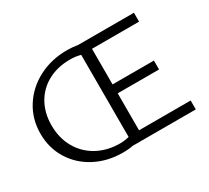

<svg xmlns="http://www.w3.org/2000/svg" viewBox="-132 -880 1199 1102"><g transform="rotate(-30 467.0 -329.0)"><path d="M883 -59V0H470V-1Q438 6 398 6Q297 6 215.5 -36.5Q134 -79 87.5 -154.5Q41 -230 41 -324Q41 -421 90 -498.5Q139 -576 223.5 -620Q308 -664 411 -664Q449 -664 482 -658H853V-599H541V-363H815V-304H541V-59ZM470 -56V-600Q438 -609 400 -609Q318 -609 254.5 -575Q191 -541 155.5 -478.5Q120 -416 120 -334Q120 -250 157 -185Q194 -120 260 -84Q326 -48 410 -48Q441 -48 470 -56Z"/></g></svg>

Font: Ysabeau SC
Style: Regular
Weight: 400
Designer: Christian Thalmann (Catharsis Fonts)
Version: Version 0.003